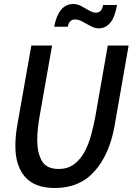

<svg xmlns="http://www.w3.org/2000/svg" viewBox="-20 -928 664 962"><path d="M255 14Q154 14 105.5 -41.8Q57 -97.5 57 -196.5Q57 -244.5 66 -297.5L137 -700H241L178 -343Q166.5 -275.5 166.5 -226Q166.5 -164 189.2 -122.8Q212 -81.5 273.5 -81.5Q320.5 -81.5 352.2 -105.8Q384 -130 404.5 -169Q425 -208 437.2 -253.8Q449.5 -299.5 457.5 -343L520 -700H624.5L554 -297.5Q529 -155 454.2 -70.5Q379.5 14 255 14ZM474.5 -786Q455 -786 434.2 -797.2Q413.5 -808.5 393.5 -819.5Q373.5 -830.5 356.5 -830.5Q326.5 -830.5 319.5 -794H251.5Q261.5 -849 285.8 -878.5Q310 -908 347 -908Q368 -908 387.8 -897.2Q407.5 -886.5 426 -875.5Q444.5 -864.5 461.5 -864.5Q474 -864.5 483.5 -873.2Q493 -882 496.5 -903H566.5Q555.5 -841 532.2 -813.5Q509 -786 474.5 -786Z"/></svg>

Font: Cabin Condensed Medium
Style: Italic
Weight: 500
Width: 3
Italic angle: -10°
Designer: Pablo Impallari
Foundry: Pablo Impallari. http://www.impallari.com Igino Marini. http://www.ikern.com
Version: Version 3.001; ttfautohint (v1.8.3)